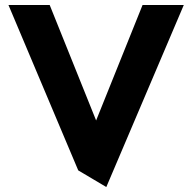

<svg xmlns="http://www.w3.org/2000/svg" viewBox="-20 -733 775 773"><path d="M720 -713H554L367 -248L180 -713H14L295 -47L408 20Z"/></svg>

Font: Bluebird
Style: SfBd
Weight: 700
Designer: Jasper
Foundry: Cannot Into Space Fonts
Version: Version 0.98